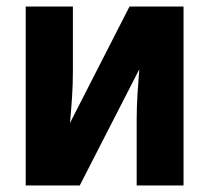

<svg xmlns="http://www.w3.org/2000/svg" viewBox="-20 -570 643 590"><path d="M59 0V-550H204V-350Q204 -313 201.5 -273.5Q199 -234 195 -192L378 -550H544V0H400V-202Q400 -240 402.5 -280.5Q405 -321 408 -357L225 0Z"/></svg>

Font: Noto Sans Condensed ExtraBold
Style: Regular
Weight: 800
Width: 3
Designer: Monotype Design Team
Foundry: Monotype Imaging Inc.
Version: Version 2.013; ttfautohint (v1.8.4.7-5d5b)